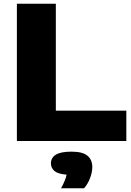

<svg xmlns="http://www.w3.org/2000/svg" viewBox="-20 -760 708 1035"><path d="M71 0V-740H281V-163.5H661V0ZM309 255Q333 212 339 181.5Q292.5 178 273.5 161.8Q254.5 145.5 254.5 120.5Q254.5 90.5 280.8 74Q307 57.5 365.5 57.5Q425 57.5 451.2 79.2Q477.5 101 477.5 140Q477.5 169 465.2 200.8Q453 232.5 433 255Z"/></svg>

Font: Encode Sans Exp XBd
Style: Regular
Weight: 800
Width: 7
Designer: Multiple Designers
Foundry: Impallari Type
Version: Version 3.002; ttfautohint (v1.8.3) -l 8 -r 50 -G 200 -x 14 